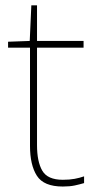

<svg xmlns="http://www.w3.org/2000/svg" viewBox="-20 -679 359 709"><path d="M211.9 -15.1Q236.8 -15.1 255.4 -18.6Q273.9 -22 290.5 -27.8V-2.9Q273.9 2 255.9 5.9Q237.8 9.8 211.9 9.8Q141.6 9.8 116.2 -30Q90.8 -69.8 90.8 -140.1V-502.9H9.8V-524.9L89.8 -527.8L95.7 -659.2H116.7V-527.8H288.6V-502.9H116.7V-143.1Q116.7 -82 136.2 -48.6Q155.8 -15.1 211.9 -15.1Z"/></svg>

Font: Nokora Thin
Style: Regular
Weight: 100
Designer: Danh Hong
Version: Version 8.000; ttfautohint (v1.8.3)